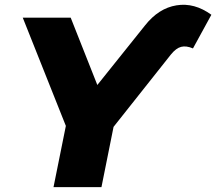

<svg xmlns="http://www.w3.org/2000/svg" viewBox="-20 -773 893 793"><path d="M201 0 252 -253 74 -700H272L382 -422L579 -668Q635 -739 709 -751Q783 -763 853 -712L777 -573Q749 -585 728 -579.5Q707 -574 686 -548L449 -249L399 0Z"/></svg>

Font: Montserrat ExtraBold
Style: Italic
Weight: 800
Italic angle: -11.3°
Designer: Julieta Ulanovsky
Foundry: Julieta Ulanovsky
Version: Version 9.000; ttfautohint (v1.8.4.7-5d5b)